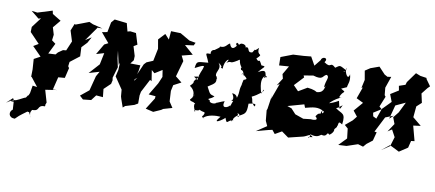

<svg xmlns="http://www.w3.org/2000/svg" viewBox="-71 -832 3026 1335"><g transform="rotate(10 1442.5 -164.0)"><path d="M44 97 52 111 56 176C30 194 33 236 80 236C103 214 99 215 158 172C182 178 160 163 191 210C154 164 218 139 180 154C252 161 209 113 272 115C280 95 264 124 279 87L254 1L334 -11L306 -10L328 -100L374 -104L391 -176L383 -188L387 -219L453 -270L450 -334L486 -372L509 -414L467 -387L539 -489L544 -487L571 -488L502 -505L475 -517C443 -505 414 -493 383 -482L376 -485L356 -436L379 -362L350 -294L328 -292L296 -270L248 -213L291 -254L231 -251L268 -326L241 -346L246 -386L231 -436L276 -490L215 -527L210 -550L107 -518L66 -523L122 -478L139 -483L86 -413L85 -377L154 -305L119 -284L112 -291L182 -220L138 -196L143 -123L142 -72L147 -69L195 -8L163 -12L154 42C137 84 155 37 131 78C121 77 60 120 23 118C89 135 90 75 1 137Z M851 -167 871 -242 876 -281 805 -282 825 -308 826 -338 806 -404 831 -419 807 -497 766 -502 747 -497 732 -554 645 -564 624 -540 610 -469 573 -462 630 -394 603 -380 559 -305 614 -321 597 -239 531 -166 605 -188 585 -153 558 -49 499 -1 524 22 581 16 610 -22 658 -18 652 -75 698 -119 704 -145 701 -163 724 -241 711 -302 705 -355 727 -258 733 -275 731 -223 720 -176 777 -92 781 -45 786 -28 806 29 821 16 883 -3 907 -17V-74L912 -101L960 -193L972 -186L960 -263L982 -244L1062 -294L1028 -315L1044 -210V-235L1020 -179L968 -92L1017 -88L1016 -72L965 9L1020 22L1072 -1L1085 -10L1147 -28L1120 -69L1115 -159L1113 -130L1125 -185L1178 -213L1133 -249L1165 -362L1147 -398L1222 -417L1157 -474L1217 -482L1227 -502L1182 -510L1113 -550L1045 -552L1040 -492L1009 -526L966 -480L977 -416L959 -328L914 -309L898 -292L875 -239L841 -168L870 -192Z M1257 -269 1293 -275C1231 -210 1287 -248 1240 -201C1255 -191 1284 -166 1272 -126C1289 -169 1284 -133 1257 -107C1260 -91 1298 -96 1286 -88C1317 -92 1270 -93 1308 -28C1278 -49 1329 -33 1335 -49C1364 -30 1386 -50 1366 -12C1342 -3 1410 25 1368 3C1396 -25 1453 -29 1487 -26C1426 46 1515 -13 1522 -25C1542 28 1533 -10 1579 -18C1565 -34 1557 -53 1567 -6C1586 -63 1618 -48 1598 -69C1627 -72 1610 -36 1602 -49C1650 -78 1663 -71 1663 -149C1663 -149 1731 -169 1706 -137C1674 -173 1693 -169 1676 -201C1717 -220 1765 -259 1749 -263L1738 -233C1712 -316 1725 -341 1740 -357C1737 -318 1755 -380 1758 -351C1731 -353 1764 -421 1688 -376C1723 -421 1747 -425 1705 -427C1675 -488 1692 -430 1662 -468C1714 -517 1657 -479 1668 -544C1621 -497 1660 -556 1627 -505C1579 -492 1617 -558 1556 -523C1605 -534 1543 -571 1527 -540C1504 -572 1502 -531 1514 -533C1492 -502 1475 -504 1464 -539C1445 -531 1438 -502 1400 -506C1389 -500 1421 -513 1359 -471C1388 -476 1337 -485 1343 -444C1296 -445 1315 -443 1338 -381C1262 -373 1257 -383 1251 -329C1246 -323 1310 -364 1313 -350C1306 -315 1288 -300 1284 -249ZM1592 -269 1597 -280C1576 -222 1594 -231 1575 -171C1578 -159 1581 -201 1538 -201C1578 -145 1513 -141 1555 -150C1530 -91 1545 -87 1540 -116C1525 -95 1477 -81 1497 -137C1481 -135 1413 -101 1448 -120C1428 -99 1388 -109 1394 -125C1364 -136 1398 -133 1421 -158C1382 -168 1388 -170 1362 -217C1421 -254 1416 -254 1413 -298L1398 -291C1413 -283 1398 -274 1418 -284C1378 -322 1446 -348 1408 -394C1463 -356 1405 -366 1444 -358C1441 -422 1497 -449 1462 -403C1505 -427 1475 -393 1538 -432C1564 -454 1537 -422 1580 -380C1589 -371 1558 -408 1571 -372C1594 -368 1587 -348 1599 -333C1594 -366 1561 -320 1586 -349C1617 -320 1634 -318 1600 -306Z M2317 -381C2319 -405 2336 -423 2323 -473C2313 -420 2283 -488 2289 -513C2303 -486 2248 -466 2292 -495C2238 -524 2247 -523 2213 -500C2168 -542 2190 -484 2133 -525C2161 -561 2109 -564 2105 -535L2068 -489L2035 -548L1984 -543L1909 -539L1825 -507L1826 -448L1895 -453L1860 -393L1868 -362L1834 -309L1853 -322L1811 -207L1814 -238L1799 -136L1795 -126L1802 -53L1818 -18L1746 30C1782 21 1819 9 1858 1L1879 27L1926 0L1975 35L2077 10C2109 1 2121 -22 2142 3C2085 6 2125 33 2123 -14C2177 3 2190 -21 2199 -24C2245 -11 2231 -56 2251 -37C2247 -25 2287 -55 2281 -77C2284 -86 2321 -111 2271 -97C2324 -84 2280 -155 2329 -120C2341 -206 2313 -190 2268 -224C2306 -242 2271 -226 2310 -252C2290 -207 2293 -221 2279 -278C2217 -242 2194 -250 2188 -240C2223 -240 2202 -258 2286 -302C2264 -304 2319 -309 2275 -302C2294 -358 2328 -336 2279 -364ZM2166 -165C2155 -176 2131 -139 2138 -142C2162 -123 2140 -114 2108 -118L2056 -112L1996 -133L1963 -169L1932 -180L2046 -212L2055 -189C2108 -202 2141 -214 2188 -187C2189 -173 2170 -157 2179 -203ZM2171 -362C2162 -353 2168 -307 2102 -311C2134 -284 2135 -322 2048 -330L1987 -294L1951 -331L2012 -396L2006 -409L2073 -420C2148 -397 2134 -432 2164 -441C2190 -428 2162 -404 2160 -352Z M2721 -488 2715 -468 2671 -453 2677 -421 2621 -386 2641 -334 2582 -274 2556 -201 2532 -213 2527 -238 2581 -272 2563 -288 2593 -362 2585 -372 2580 -424 2608 -505 2582 -501 2560 -513 2515 -561 2454 -539 2419 -516 2430 -452 2417 -394 2426 -398 2397 -317 2446 -293 2391 -229 2421 -191 2397 -161 2348 -120 2372 -99 2380 -30 2327 25 2385 22 2462 -4 2499 7 2519 -16 2559 -47 2575 -108 2559 -110 2615 -220 2672 -242 2644 -216 2670 -314 2739 -346 2702 -271 2670 -231 2687 -186 2648 -127 2677 -146 2704 -96 2684 -30 2626 9 2682 -36 2750 -2C2770 -15 2790 -28 2809 -41L2821 -90L2845 -93L2817 -198L2869 -205L2807 -256V-247L2815 -333L2849 -364L2835 -428L2869 -471L2885 -487L2850 -536L2853 -540L2806 -547L2773 -560Z"/></g></svg>

Font: Asimov Aggro
Style: CondIt
Weight: 500
Designer: Google
Version: Version 2.000980; 2014